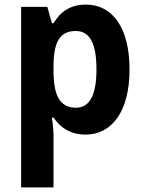

<svg xmlns="http://www.w3.org/2000/svg" viewBox="-20 -576 625 836"><path d="M354 -556C287 -556 244 -526 213 -475H206L186 -546H72V240H213V16C213 -5 211 -32 206 -64H213C243 -21 285 10 353 10C467 10 544 -91 544 -273C544 -457 469 -556 354 -556ZM310 -441C372 -441 400 -385 400 -274C400 -165 372 -107 311 -107C239 -107 213 -162 213 -269V-290C214 -393 240 -441 310 -441Z"/></svg>

Font: Noto Sans Malayalam SemiCondensed
Style: Bold
Weight: 700
Width: 4
Designer: Jelle Bosma - Monotype Design Team
Foundry: Monotype Imaging Inc.
Version: Version 2.104